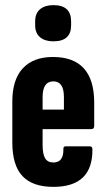

<svg xmlns="http://www.w3.org/2000/svg" viewBox="-20 -722 414 748"><path d="M188 6Q107 6 67.5 -36Q28 -78 28 -167V-327Q28 -412 69 -456Q110 -500 186 -500Q347 -500 347 -322V-231Q347 -219 336 -219H146V-158Q146 -121 156 -105Q166 -89 188 -89Q228 -89 227 -141Q226 -152 236 -152H329Q340 -152 340 -141Q342 6 188 6ZM146 -295H229V-344Q229 -405 188 -405Q146 -405 146 -344ZM188 -561Q155 -561 136 -577Q117 -593 117 -623V-639Q117 -670 136 -686Q155 -702 188 -702Q257 -702 257 -639V-623Q257 -561 188 -561Z"/></svg>

Font: Sofia Sans Extra Condensed ExtraBold
Style: Regular
Weight: 800
Designer: Botio Nikoltchev, Ani Petrova
Foundry: lettersoup
Version: Version 4.101; ttfautohint (v1.8.4.7-5d5b)